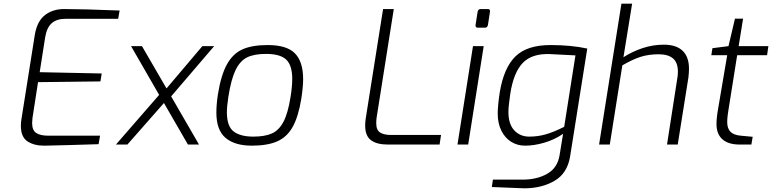

<svg xmlns="http://www.w3.org/2000/svg" viewBox="-20 -783 4182 1040"><path d="M93 -102Q93 -118 96 -137L169 -597Q182 -670 224.5 -702Q267 -734 327 -734Q426 -734 628 -726L620 -681H333Q288 -681 261 -658Q234 -635 225 -583L195 -392L531 -385L524 -342L186 -338L156 -144Q154 -124 154 -117Q154 -77 176.5 -62.5Q199 -48 242 -48H522L514 -2Q328 4 223 6Q167 7 130 -16.5Q93 -40 93 -102Z M907 -261 1058 0H998L868 -225L670 0H608L842 -269L690 -533H749L882 -304L1076 -533H1140Z M1152 -173Q1152 -216 1160 -270Q1177 -376 1209 -434Q1241 -492 1293 -515.5Q1345 -539 1430 -539Q1534 -539 1578 -493.5Q1622 -448 1622 -354Q1622 -313 1612 -248Q1596 -150 1565 -95Q1534 -40 1481 -17Q1428 6 1344 6Q1252 6 1202 -36Q1152 -78 1152 -173ZM1554 -259Q1563 -316 1563 -355Q1563 -429 1530.5 -460Q1498 -491 1421 -491Q1356 -491 1318 -472Q1280 -453 1256 -403.5Q1232 -354 1217 -259Q1209 -206 1209 -175Q1209 -99 1245.5 -71Q1282 -43 1352 -43Q1414 -43 1452.5 -60Q1491 -77 1515.5 -123.5Q1540 -170 1554 -259Z M1958 -103Q1958 -122 1961 -141L2055 -734H2113L2020 -146Q2018 -135 2018 -115Q2018 -79 2038.5 -65.5Q2059 -52 2097 -52H2369L2361 0H2081Q2021 0 1989.5 -23.5Q1958 -47 1958 -103Z M2556 -648 2567 -719Q2570 -734 2584 -734H2623Q2636 -734 2634 -719L2623 -648Q2620 -633 2607 -633H2568Q2561 -633 2558 -637Q2555 -641 2556 -648ZM2542 -533H2600L2516 0H2458Z M2644 230 2650 190H2810Q2889 190 2944.5 158Q3000 126 3011 58L3030 -58Q2983 -26 2928 -10Q2873 6 2824 6Q2783 6 2749.5 -14.5Q2716 -35 2696 -74.5Q2676 -114 2676 -168Q2676 -210 2687 -283Q2709 -416 2772 -477.5Q2835 -539 2962 -539Q3073 -539 3161 -520L3068 65Q3053 156 2983.5 196.5Q2914 237 2820 237Q2802 237 2793 236ZM3036 -96 3097 -483Q3051 -486 2959 -490Q2862 -494 2812 -442.5Q2762 -391 2744 -275Q2734 -208 2734 -176Q2734 -111 2765.5 -77Q2797 -43 2847 -43Q2894 -43 2937 -55.5Q2980 -68 3036 -96Z M3346 -763H3404L3357 -473Q3405 -504 3461 -522.5Q3517 -541 3576 -541Q3643 -541 3677.5 -508Q3712 -475 3712 -411Q3712 -390 3709 -364L3651 0H3593L3648 -354Q3652 -374 3652 -394Q3652 -444 3625.5 -466.5Q3599 -489 3548 -489Q3493 -489 3449.5 -475Q3406 -461 3351 -429L3283 0H3225Z M3861 -111Q3861 -145 3870 -195L3919 -484H3833L3839 -522L3926 -533L3961 -682H4005L3981 -533H4142L4135 -484H3973L3927 -195Q3926 -190 3922.5 -165.5Q3919 -141 3919 -122Q3919 -87 3937 -69Q3955 -51 3993 -48L4057 -42L4050 0H3987Q3925 0 3893 -28.5Q3861 -57 3861 -111Z"/></svg>

Font: Exo Light
Style: Italic
Weight: 300
Italic angle: -9°
Designer: Natanael Gama
Foundry: Natanael Gama
Version: Version 1.500; ttfautohint (v1.6)